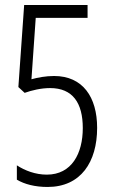

<svg xmlns="http://www.w3.org/2000/svg" viewBox="-20 -734 448 763"><path d="M195 -432C162 -432 130 -426 105 -419L122 -663H328V-714H76L53 -388L78 -365C106 -375 143 -384 179 -384C269 -384 309 -325 309 -225C309 -124 265 -40 166 -40C121 -40 79 -56 47 -77V-20C77 -2 119 9 169 9C301 9 366 -90 366 -226C366 -348 309 -432 195 -432Z"/></svg>

Font: Noto Sans Arabic UI XCn Lt
Style: Regular
Weight: 300
Width: 2
Designer: Monotype Design Team, Nadine Chahine and Nizar Qandah
Foundry: Monotype Imaging Inc.
Version: Version 2.010